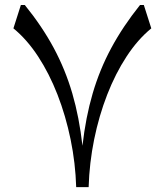

<svg xmlns="http://www.w3.org/2000/svg" viewBox="-20 -770 678 790"><path d="M344.7 0H293.5Q290.5 -99.1 270.5 -196.3Q250.5 -293.5 216.6 -380.6Q182.6 -467.8 136.7 -537.8Q90.8 -607.9 35.2 -653.3L65.9 -749.5H82Q153.3 -661.6 201.2 -572.5Q249 -483.4 277.6 -385.3Q306.2 -287.1 319.3 -170.4Q332.5 -287.1 361.3 -385.5Q390.1 -483.9 438 -572.8Q485.8 -661.6 556.2 -749.5H571.8L602.5 -653.3Q546.9 -607.9 501 -537.8Q455.1 -467.8 421.1 -380.6Q387.2 -293.5 367.4 -196.3Q347.7 -99.1 344.7 0Z"/></svg>

Font: Pinar DS4-Regular
Style: Regular
Weight: 400
Designer: Amin Abedi
Version: Version 2.000